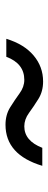

<svg xmlns="http://www.w3.org/2000/svg" viewBox="247 -728 180 715"><g transform="rotate(90 337.5 -370.0)"><path d="M444 -300Q407 -300 379 -317.5Q351 -335 327 -352.5Q303 -370 277 -370Q216 -370 191 -303H124Q144 -369 186 -404.5Q228 -440 283 -440Q320 -440 348 -422.5Q376 -405 400 -387.5Q424 -370 450 -370Q504 -370 530 -437H597Q556 -300 444 -300Z"/></g></svg>

Font: Plus Jakarta Display Light
Style: Italic
Weight: 300
Italic angle: -12°
Designer: Gumpita Rahayu
Foundry: Tokotype Studio
Version: Version 1.000;hotconv 1.0.109;makeotfexe 2.5.65596